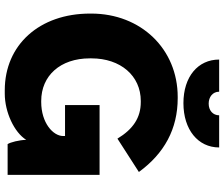

<svg xmlns="http://www.w3.org/2000/svg" viewBox="-87 -841 940 806"><g transform="rotate(90 383.0 -438.0)"><path d="M230 -888C230 -799 302 -738 413 -738C524 -738 599 -799 599 -888H464C464 -862 444 -844 415 -844C387 -844 365 -861 365 -888ZM359 12H373C451 12 536 -28 567 -78C568 -48 577 -12 585 0H714V-386H421V-241H551V-233C551 -191 496 -141 408 -141H404C298 -141 225 -221 225 -345V-352C225 -474 298 -559 404 -559H408C474 -559 522 -527 562 -461L702 -551C624 -658 521 -714 392 -714H387C186 -714 37 -560 37 -351V-346C37 -134 168 12 359 12Z"/></g></svg>

Font: Fixel Display ExtraBold
Style: Regular
Weight: 800
Designer: AlfaBravo + MacPaw
Foundry: Kyrylo Tkachov, Marchela Mozhyna, Serhii Makarenko, Maria Weinstein, Zakhar Kryvoshyya
Version: Version 1.211